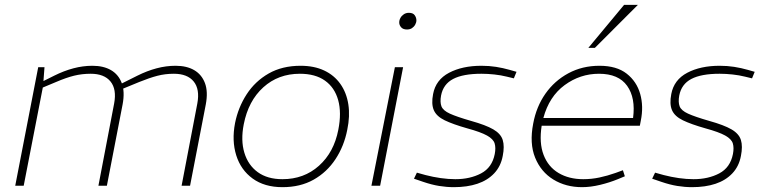

<svg xmlns="http://www.w3.org/2000/svg" viewBox="-20 -768 3153 794"><path d="M43 0 138 -490H164L159 -424L154 -430L204 -455Q244 -475 283.5 -485.5Q323 -496 362 -496Q408 -496 439 -478Q470 -460 483.5 -424.5Q497 -389 487 -336L422 0H387L452 -340Q463 -399 437 -431Q411 -463 355 -463Q319 -463 286.5 -455Q254 -447 212 -429L157 -406L78 0ZM731 0 796 -340Q807 -399 781 -431Q755 -463 699 -463Q663 -463 630.5 -454.5Q598 -446 556 -429L483 -399L478 -420L548 -455Q588 -475 627.5 -485.5Q667 -496 706 -496Q752 -496 783 -478Q814 -460 827.5 -424.5Q841 -389 831 -336L766 0Z M1148 6Q1074 6 1025 -29.5Q976 -65 957 -125.5Q938 -186 952 -259Q965 -324 1000 -378Q1035 -432 1091 -464Q1147 -496 1223 -496Q1279 -496 1320.5 -476.5Q1362 -457 1387.5 -421Q1413 -385 1420.5 -336.5Q1428 -288 1416 -231Q1403 -164 1367.5 -110Q1332 -56 1277 -25Q1222 6 1148 6ZM1148 -27Q1237 -27 1299 -82.5Q1361 -138 1379 -231Q1393 -302 1378.5 -354Q1364 -406 1324 -434.5Q1284 -463 1220 -463Q1131 -463 1069 -407Q1007 -351 988 -254Q975 -188 990.5 -136.5Q1006 -85 1046 -56Q1086 -27 1148 -27Z M1516 0 1613 -490H1647L1552 0ZM1663 -646Q1647 -646 1639 -655Q1631 -664 1631 -675Q1631 -685 1636 -694Q1641 -703 1650 -709Q1659 -715 1671 -715Q1688 -715 1695 -705Q1702 -695 1702 -684Q1702 -675 1697 -666Q1692 -657 1683.5 -651.5Q1675 -646 1663 -646Z M1857 6Q1827 6 1796 1Q1765 -4 1730 -16L1692 -29L1704 -54L1740 -44Q1771 -36 1802.5 -31.5Q1834 -27 1863 -27Q1924 -27 1969.5 -51Q2015 -75 2026 -131Q2031 -157 2025.5 -175Q2020 -193 1994 -207.5Q1968 -222 1913 -237Q1853 -254 1819 -270.5Q1785 -287 1774 -312.5Q1763 -338 1771 -379Q1782 -438 1837 -467Q1892 -496 1971 -496Q2003 -496 2031.5 -491.5Q2060 -487 2088 -479L2116 -471L2105 -444L2076 -451Q2052 -457 2024.5 -460Q1997 -463 1971 -463Q1895 -463 1854 -441.5Q1813 -420 1804 -373Q1799 -346 1805.5 -328.5Q1812 -311 1840.5 -298Q1869 -285 1928 -268Q1989 -251 2020 -233Q2051 -215 2059 -189Q2067 -163 2059 -123Q2051 -80 2023.5 -51Q1996 -22 1954 -8Q1912 6 1857 6Z M2387 6Q2320 6 2268.5 -25.5Q2217 -57 2193 -116Q2169 -175 2185 -257Q2198 -327 2235.5 -380.5Q2273 -434 2330.5 -465Q2388 -496 2459 -496Q2530 -496 2571.5 -463.5Q2613 -431 2627.5 -379.5Q2642 -328 2630 -269L2626 -248H2220Q2209 -177 2228 -127.5Q2247 -78 2290 -52.5Q2333 -27 2392 -27Q2426 -27 2459 -34Q2492 -41 2526 -53L2556 -64L2564 -39L2535 -27Q2501 -13 2461.5 -3.5Q2422 6 2387 6ZM2227 -280H2598Q2609 -363 2573.5 -413Q2538 -463 2457 -463Q2379 -463 2315 -416Q2251 -369 2227 -280ZM2413 -570 2561 -748H2618L2440 -570Z M2842 6Q2812 6 2781 1Q2750 -4 2715 -16L2677 -29L2689 -54L2725 -44Q2756 -36 2787.5 -31.5Q2819 -27 2848 -27Q2909 -27 2954.5 -51Q3000 -75 3011 -131Q3016 -157 3010.5 -175Q3005 -193 2979 -207.5Q2953 -222 2898 -237Q2838 -254 2804 -270.5Q2770 -287 2759 -312.5Q2748 -338 2756 -379Q2767 -438 2822 -467Q2877 -496 2956 -496Q2988 -496 3016.5 -491.5Q3045 -487 3073 -479L3101 -471L3090 -444L3061 -451Q3037 -457 3009.5 -460Q2982 -463 2956 -463Q2880 -463 2839 -441.5Q2798 -420 2789 -373Q2784 -346 2790.5 -328.5Q2797 -311 2825.5 -298Q2854 -285 2913 -268Q2974 -251 3005 -233Q3036 -215 3044 -189Q3052 -163 3044 -123Q3036 -80 3008.5 -51Q2981 -22 2939 -8Q2897 6 2842 6Z"/></svg>

Font: REM Medium Thin
Style: Italic
Weight: 250
Italic angle: -11°
Version: Version 1.005;gftools[0.9.28]